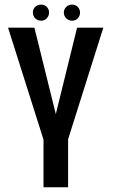

<svg xmlns="http://www.w3.org/2000/svg" viewBox="-20 -792 478 812"><path d="M417 -675 268 -203V0H164V-201.5L14 -675H125.5L216 -309.5L306 -675ZM119 -739Q119 -753.5 129 -763Q139 -772.5 154.5 -772.5Q168 -772.5 177.8 -762.8Q187.5 -753 187.5 -739Q187.5 -725 177.8 -714.8Q168 -704.5 154.5 -704.5Q139 -704.5 129 -714.5Q119 -724.5 119 -739ZM250 -739Q250 -753 260.2 -762.8Q270.5 -772.5 285.5 -772.5Q299 -772.5 308.8 -762.8Q318.5 -753 318.5 -739Q318.5 -724.5 308.8 -714.5Q299 -704.5 285.5 -704.5Q270.5 -704.5 260.2 -714.5Q250 -724.5 250 -739Z"/></svg>

Font: Anybody Narrow Medium
Style: Regular
Weight: 500
Width: 3
Designer: Tyler Finck
Foundry: Etcetera Type Company
Version: Version 1.000; ttfautohint (v1.8)